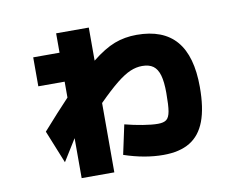

<svg xmlns="http://www.w3.org/2000/svg" viewBox="-72 -704 1083 848"><g transform="rotate(-10 469.0 -279.5)"><path d="M426.8 -23.4 455.1 -155.3Q494.6 -145 535.2 -138.4Q575.7 -131.8 602.5 -131.8Q628.4 -131.8 640.6 -141.4Q652.8 -150.9 657.5 -177.2Q662.1 -203.6 662.1 -259.8Q662.1 -309.6 653.6 -339.1Q645 -368.7 626.7 -382.1Q608.4 -395.5 577.1 -395.5Q550.3 -395.5 523.4 -384Q496.6 -372.6 461.4 -344.5Q426.3 -316.4 375 -265.1V45.9H228.5V-133.3Q202.1 -91.8 168 -36.1L108.4 -183.6Q176.3 -260.3 228.5 -315.4V-386.7H110.4V-516.6H228.5V-603.5H375V-455.1Q431.2 -500 477.3 -517.6Q523.4 -535.2 577.1 -535.2Q695.8 -535.2 754.2 -466.8Q812.5 -398.4 812.5 -259.8Q812.5 -166 790.3 -107.2Q768.1 -48.3 721.9 -20.3Q675.8 7.8 602.5 7.8Q519 7.8 426.8 -23.4Z"/></g></svg>

Font: Pretendard JP Black
Style: Regular
Weight: 900
Designer: Base glyphs from Inter by Rasmus Andersson; Hangeul glyphs from Noto Sans CJK(Source Han Sans) by Jang Soo-young and Kan
Foundry: Kil Hyung-jin
Version: Version 1.309